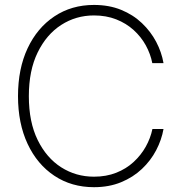

<svg xmlns="http://www.w3.org/2000/svg" viewBox="-20 -757 741 786"><path d="M364.7 9.3Q272.9 9.3 202.6 -37.4Q132.3 -84 93 -168Q53.7 -252 53.7 -363.3Q53.7 -475.6 93 -559.3Q132.3 -643.1 202.6 -689.9Q272.9 -736.8 364.7 -736.8Q426.3 -736.8 475.6 -716.8Q524.9 -696.8 561 -662.4Q597.2 -627.9 619.4 -585.7Q641.6 -543.5 649.4 -498.5H603.5Q596.2 -536.1 576.9 -571.3Q557.6 -606.4 527.1 -634Q496.6 -661.6 455.8 -677.7Q415 -693.8 364.7 -693.8Q291 -693.8 230.7 -655Q170.4 -616.2 134.3 -542.5Q98.1 -468.8 98.1 -363.3Q98.1 -257.3 134.3 -183.8Q170.4 -110.4 230.7 -72Q291 -33.7 364.7 -33.7Q415 -33.7 455.8 -49.8Q496.6 -65.9 526.9 -93.8Q557.1 -121.6 576.7 -156.5Q596.2 -191.4 604 -229H649.4Q641.6 -184.6 619.4 -142.1Q597.2 -99.6 561 -65.4Q524.9 -31.2 475.6 -11Q426.3 9.3 364.7 9.3Z"/></svg>

Font: Inter 24pt ExtraLight
Style: Regular
Weight: 250
Designer: Rasmus Andersson
Foundry: rsms
Version: Version 4.001;git-66647c0bb